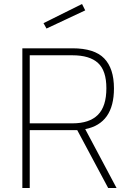

<svg xmlns="http://www.w3.org/2000/svg" viewBox="-20 -942 653 962"><path d="M564 0H522L367 -290H129V0H92V-700H343Q453 -700 502 -649.5Q551 -599 551 -499Q551 -323 407 -295ZM343 -324Q428 -324 470.5 -366.5Q513 -409 513 -500Q513 -588 471 -626.5Q429 -665 343 -665H129V-324ZM213 -799 198 -826 391 -922 407 -890Z"/></svg>

Font: Storia Sans Thin
Style: Regular
Weight: 100
Designer: Accademia di Belle Arti di Urbino and others
Foundry: Accademia di Belle Arti di Urbino and others.
Version: Version 60.001;May 25, 2020;FontCreator 12.0.0.2522 64-bit